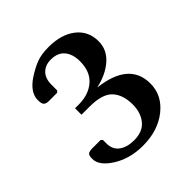

<svg xmlns="http://www.w3.org/2000/svg" viewBox="-125 -982 569 569"><g transform="rotate(-45 160.0 -697.5)"><path d="M154 -495Q98 -495 57 -522Q40 -533 30 -546Q20 -559 20 -574Q20 -589 25.5 -592.5Q31 -596 42 -596H77L82 -591V-577Q82 -551 100 -538Q118 -525 147 -525Q183 -525 201 -547Q219 -569 219 -603Q219 -644 198 -666.5Q177 -689 124 -689H90V-716H105Q147 -716 173 -738.5Q199 -761 199 -804Q199 -834 184.5 -851.5Q170 -869 141 -869Q118 -869 104 -855Q90 -841 90 -815V-791L85 -786H50Q40 -786 34.5 -790.5Q29 -795 29 -811Q29 -843 68 -869Q91 -884 111.5 -892Q132 -900 163 -900Q216 -900 248 -875Q280 -850 280 -807Q280 -772 252.5 -747.5Q225 -723 180 -713Q300 -699 300 -610Q300 -561 258.5 -528Q217 -495 154 -495Z"/></g></svg>

Font: Spectral
Style: Regular
Weight: 400
Designer: Jean-Baptiste Levee
Foundry: Production Type
Version: Version 2.001